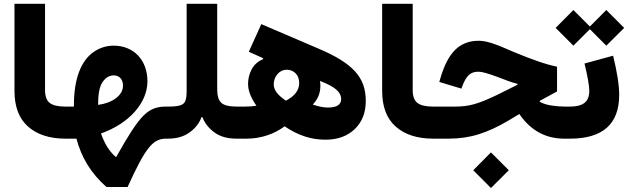

<svg xmlns="http://www.w3.org/2000/svg" viewBox="-20 -720 3261 997"><path d="M55.2 -248C55.2 -166 78.6 -104 126 -62.5C172.9 -21 237.8 0 320.3 0H320.8V-166.5H320.3C281.7 -166.5 254.4 -172.9 238.3 -185.5C222.2 -197.8 213.9 -220.2 213.9 -252V-700.2H55.2Z M570.3 -482.9C532.7 -482.9 498 -472.2 466.3 -450.2C403.3 -406.7 363.8 -315.9 363.8 -173.8V-166.5H320.8C305.2 -166.5 298.3 -142.6 298.3 -84C298.3 -24.9 305.2 0 320.8 0H377C402.3 95.7 450.7 178.7 532.7 251H642.6C735.4 47.4 773.4 0 841.8 0H850.6V-166.5H841.8C794.9 -166.5 760.7 -155.3 724.1 -118.7C687.5 -81.5 645.5 -15.6 583.5 95.2H581.1C546.4 64.5 523.4 26.4 504.4 -26.9C652.8 -79.6 745.6 -187.5 745.6 -297.9C745.6 -408.7 673.8 -482.9 570.3 -482.9ZM489.7 -175.3V-181.6C489.7 -235.4 497.6 -273.4 513.7 -295.4C529.3 -317.4 548.3 -328.6 570.8 -328.6C599.6 -328.6 618.7 -307.6 618.7 -275.9C618.7 -251 606.9 -229.5 583 -210.9C559.1 -192.4 527.8 -180.7 489.7 -175.3Z M1031.2 -111.8C1042.5 -81.1 1063 -55.2 1092.3 -33.2C1121.6 -11.2 1160.2 0 1208.5 0H1209V-166.5H1208.5C1168.9 -166.5 1142.6 -173.3 1128.9 -186.5C1114.7 -199.7 1107.9 -223.1 1107.9 -256.3V-700.2H949.2V-249C949.2 -226.1 947.3 -209 942.9 -197.3C934.6 -173.3 909.2 -166.5 850.6 -166.5C843.8 -166.5 838.4 -161.1 834 -150.4C830.1 -139.2 828.1 -117.2 828.1 -84C828.1 -50.3 830.1 -28.3 834 -17.1C838.4 -5.9 843.8 0 850.6 0C897 0 935.1 -10.7 964.8 -32.7C994.6 -54.2 1015.1 -80.6 1026.4 -111.8Z M1209 -166.5C1193.4 -166.5 1186.5 -142.6 1186.5 -84C1186.5 -23.9 1193.4 0 1209 0H1259.8C1333.5 0 1402.8 -22.9 1458 -64C1527.8 -16.6 1595.7 5.4 1670.4 5.4C1733.4 5.4 1784.2 -13.2 1822.3 -49.8C1860.4 -86.4 1879.4 -135.3 1879.4 -196.3C1879.4 -319.3 1811.5 -392.6 1630.9 -468.8L1336.9 -594.7L1272 -451.2L1347.2 -417.5L1345.2 -412.6C1319.3 -401.4 1299.8 -384.3 1287.1 -360.4C1274.4 -336.4 1268.1 -311.5 1268.1 -284.7C1268.1 -249.5 1282.7 -211.9 1311.5 -171.4C1293.9 -168 1273.9 -166.5 1252 -166.5ZM1464.8 -197.3C1422.4 -225.1 1401.4 -252.9 1401.4 -281.2C1401.4 -302.7 1408.2 -320.8 1421.4 -335.9C1434.6 -350.6 1450.2 -357.9 1469.2 -357.9C1506.3 -357.9 1533.7 -330.1 1533.7 -289.1C1533.7 -251.5 1510.7 -221.2 1464.8 -197.3ZM1604 -177.2C1630.4 -204.1 1643.6 -236.3 1643.6 -273.9C1643.6 -282.2 1643.1 -291 1641.6 -299.8C1719.2 -270 1751.5 -242.2 1751.5 -205.1C1751.5 -176.3 1728.5 -161.6 1682.6 -161.6C1657.7 -161.6 1631.8 -167.5 1604 -177.2Z M1964.4 -248C1964.4 -166 1987.8 -104 2035.2 -62.5C2082 -21 2147 0 2229.5 0H2230V-166.5H2229.5C2190.9 -166.5 2163.6 -172.9 2147.5 -185.5C2131.3 -197.8 2123 -220.2 2123 -252V-700.2H1964.4Z M2529.3 256.3 2622.1 164.1 2529.3 71.3 2437.5 164.1ZM2464.8 -508.3C2416 -508.3 2375.5 -492.7 2343.3 -460.9C2311 -429.2 2284.7 -377.9 2264.6 -306.2L2261.2 -294.4L2376 -259.8L2379.9 -271C2400.9 -326.2 2422.4 -347.7 2463.9 -347.7C2482.9 -347.7 2510.3 -339.8 2562.5 -320.8C2606.9 -303.2 2637.7 -292 2667 -284.7V-279.8L2558.1 -225.6C2461.9 -180.2 2416.5 -166.5 2343.3 -166.5H2230C2214.4 -166.5 2207.5 -144 2207.5 -84C2207.5 -23.4 2214.4 0 2230 0H2310.1C2364.3 0 2416 -7.3 2464.8 -22.5C2513.7 -37.6 2565.9 -61.5 2622.1 -95.2L2676.8 -127.9C2737.3 -39.6 2816.4 0 2910.2 0H2922.9V-166.5H2910.6C2890.6 -166.5 2868.7 -168.5 2844.7 -171.9C2820.8 -175.3 2799.8 -182.1 2782.7 -191.4V-196.3L2872.6 -245.1V-373.5C2840.8 -380.4 2808.1 -389.6 2774.4 -401.4C2740.2 -413.1 2697.8 -429.2 2647.5 -450.2C2545.9 -495.6 2503.4 -508.3 2464.8 -508.3Z M3015.1 -390.1C3030.8 -326.2 3040 -275.4 3040 -248.5C3040 -191.4 3008.3 -166.5 2939.5 -166.5H2922.9C2907.7 -166.5 2900.4 -139.2 2900.4 -84C2900.4 -27.8 2907.7 0 2922.9 0H2939.5C3109.9 0 3195.3 -75.7 3195.3 -227.5C3195.3 -278.8 3183.6 -350.1 3163.6 -430.7ZM2957.5 -482.9 3043 -568.4 3128.4 -482.9 3221.2 -575.2 3128.4 -668 3043 -582.5 2957.5 -668 2865.2 -575.2Z"/></svg>

Font: Estedad ExtraBold
Style: Regular
Weight: 800
Designer: Amin Abedi
Version: Version 7.3